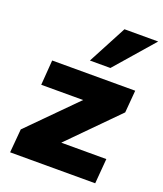

<svg xmlns="http://www.w3.org/2000/svg" viewBox="-143 -875 824 969"><g transform="rotate(20 269.0 -390.5)"><path d="M504 -388 253 -134H495L484 0H27L38 -127L283 -374H58L68 -508H514ZM247 -573 357 -781H538L357 -573Z"/></g></svg>

Font: Muli Black
Style: Italic
Weight: 900
Italic angle: -4.541°
Designer: Vernon Adams
Foundry: Vernon Adams
Version: Version 2.001